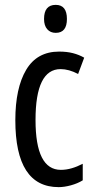

<svg xmlns="http://www.w3.org/2000/svg" viewBox="-20 -759 387 789"><path d="M221 10Q43 10 43 -265Q43 -397 87.5 -472Q132 -547 223 -547Q255 -547 280 -540.5Q305 -534 326 -522L301 -455Q263 -475 229 -475Q126 -475 126 -266Q126 -61 230 -61Q252 -61 274.5 -67.5Q297 -74 320 -86V-18Q299 -5 271.5 2.5Q244 10 221 10ZM209 -739Q255 -739 255 -681Q255 -624 209 -624Q187 -624 174 -639Q161 -654 161 -681Q161 -739 209 -739Z"/></svg>

Font: Noto Sans Myanmar ExtraCondensed
Style: Regular
Weight: 400
Width: 2
Designer: Monotype Design Team
Foundry: Monotype Imaging Inc.
Version: Version 2.107; ttfautohint (v1.8.4.7-5d5b)